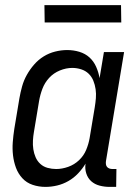

<svg xmlns="http://www.w3.org/2000/svg" viewBox="-20 -724 540 752"><path d="M158 8Q132 8 108 0Q84 -8 67.5 -26Q51 -44 42.5 -67Q34 -90 31 -115.5Q28 -141 30 -167Q32 -193 36 -219L56 -339Q60 -362 66.5 -385.5Q73 -409 85 -430.5Q97 -452 113.5 -471Q130 -490 151 -503Q172 -516 196 -522Q220 -528 243 -528Q268 -528 291 -521Q314 -514 330.5 -499Q347 -484 356.5 -462.5Q366 -441 370 -418L387 -520H466L395 -93Q394 -86 395 -80Q396 -74 399.5 -70Q403 -66 408.5 -64Q414 -62 421 -62H436L435 8H409Q389 8 370 3Q351 -2 337.5 -14Q324 -26 318 -44.5Q312 -63 315 -83Q303 -63 286 -45Q269 -27 248 -15Q227 -3 204 2.5Q181 8 158 8ZM200 -62Q223 -62 247 -70.5Q271 -79 289.5 -96.5Q308 -114 317.5 -137Q327 -160 331 -183L351 -303Q354 -321 355.5 -339Q357 -357 354.5 -374.5Q352 -392 345.5 -408Q339 -424 327 -435.5Q315 -447 298 -452.5Q281 -458 263 -458Q239 -458 214.5 -448Q190 -438 172.5 -419Q155 -400 146 -376Q137 -352 133 -328L113 -208Q110 -191 109 -173.5Q108 -156 110.5 -139.5Q113 -123 119.5 -108Q126 -93 138 -82Q150 -71 166.5 -66.5Q183 -62 200 -62ZM155 -636 154 -704H454L455 -636Z"/></svg>

Font: Iosevka Curly
Style: Italic
Weight: 400
Italic angle: -9°
Monospace: yes
Designer: Belleve Invis
Foundry: Belleve Invis
Version: Version 22.1.2; ttfautohint (v1.8.4)